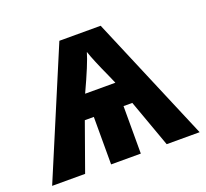

<svg xmlns="http://www.w3.org/2000/svg" viewBox="-100 -665 839 783"><g transform="rotate(-20 320.0 -273.0)"><path d="M254.9 -307.1H386.2L369.1 -346.2Q334 -422.4 319.8 -464.8Q307.1 -419.4 254.9 -307.1ZM384.8 -206.1V0H255.9V-206.1H216.8L143.1 0H0L230 -545.9H409.2L640.1 0H497.1L422.9 -206.1Z"/></g></svg>

Font: NotoSans-Bold
Style: Bold
Weight: 700
Designer: Monotype Design team
Foundry: Monotype Imaging Inc.
Version: Version 1.04